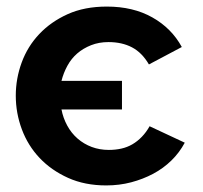

<svg xmlns="http://www.w3.org/2000/svg" viewBox="-20 -554 617 584"><path d="M303 10Q238 10 187 -13Q136 -36 100.5 -73.5Q65 -111 46.5 -160.5Q28 -210 28 -263Q28 -315 46 -364Q64 -413 99.5 -450.5Q135 -488 186 -511Q237 -534 305 -534Q385 -534 443.5 -501Q502 -468 533 -411L433 -358Q412 -394 381.5 -410Q351 -426 310 -426Q281 -426 257 -416.5Q233 -407 215 -391.5Q197 -376 185 -354Q173 -332 167 -308H351V-221H167Q172 -195 184.5 -172Q197 -149 216 -132.5Q235 -116 259 -107Q283 -98 311 -98Q331 -98 349 -102Q367 -106 382.5 -115Q398 -124 411.5 -138Q425 -152 435 -170L542 -120Q526 -90 501.5 -66Q477 -42 446 -25.5Q415 -9 379 0.5Q343 10 303 10Z"/></svg>

Font: Rising Sun
Style: Bold
Weight: 700
Designer: Matt McInerney, Pablo Impallari, Rodrigo Fuenzalida (Raleway font), Stephen Hutchings (Greek), Cristiano Sobral (main ch
Foundry: The Rising Sun Project Authors
Version: Version 4.327; ttfautohint (v1.8.4.7-5d5b-dirty)